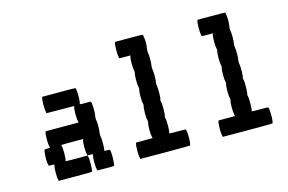

<svg xmlns="http://www.w3.org/2000/svg" viewBox="-79 -726 1404 935"><g transform="rotate(-15 623.5 -258.5)"><path d="M141.6 -380.4 142.6 -383.3H226.1Q309.1 -383.3 310.1 -382.3Q313 -377.4 314 -353.5Q314.9 -329.6 313 -315.9Q310.5 -302.2 310.1 -301.3L311.5 -300.8Q312.5 -300.8 314.9 -300.5Q317.4 -300.3 320.8 -300Q324.2 -299.8 328.4 -299.8Q332.5 -299.8 336.9 -299.8Q364.7 -299.8 365.7 -298.8Q368.2 -294.4 369.4 -270.3Q370.6 -246.1 368.7 -233.9Q368.2 -232.4 367.7 -228.8Q367.2 -225.1 367.2 -224.1Q365.7 -214.8 366.7 -210.4Q369.6 -197.3 369.4 -174.8Q369.1 -152.3 366.7 -139.6Q365.7 -133.3 366.7 -127Q370.1 -112.3 369.6 -84.5Q369.1 -56.6 365.7 -51.3L377.4 -49.8H378.9Q392.6 -49.8 393.6 -48.8Q398.4 -41 397.5 -2.9Q396.5 28.8 393.1 32.2Q392.1 33.2 350.6 33.2L309.1 32.7L308.1 28.8Q304.7 16.6 304.7 -9.8Q304.7 -36.1 308.1 -45.9L309.1 -49.8L295.4 -50.3L281.2 -50.8L280.3 -54.7Q276.9 -67.4 276.9 -93.3Q276.9 -119.1 280.3 -129.4L281.7 -133.3H226.1Q219.7 -133.3 213.4 -133.3Q207 -133.3 201.7 -133.3Q196.3 -133.3 191.4 -133.1Q186.5 -132.8 182.9 -132.8Q179.2 -132.8 176.3 -132.8Q173.3 -132.8 171.9 -132.8L170.9 -132.3Q175.3 -124.5 175.3 -92.3Q175.3 -59.1 170.9 -51.3Q170.4 -50.8 177.7 -50.5Q185.1 -50.3 198.5 -50Q211.9 -49.8 226.1 -49.8H281.7L282.7 -46.9Q286.6 -37.1 286.1 -4.4Q285.6 28.3 281.7 32.2Q280.8 33.2 197.8 33.2L114.3 32.7L113.3 28.8Q109.9 16.1 110.1 -10Q110.4 -36.1 113.8 -45.9L114.7 -49.8L100.6 -50.3L86.9 -50.8L85.4 -54.7Q79.6 -75.7 83.5 -114.3Q85 -128.9 86.9 -131.1Q88.9 -133.3 101.1 -133.3H114.7L113.8 -137.7Q110.4 -151.4 110.4 -177.7Q110.4 -204.1 113.8 -213.4L115.2 -216.8H198.2H281.2L280.3 -221.2Q276.9 -234.4 276.9 -260.3Q276.9 -286.1 280.3 -296.4L281.7 -299.8L211.9 -300.3L142.1 -300.8L141.1 -304.7Q137.7 -317.4 137.9 -344.5Q138.2 -371.6 141.6 -380.4Z M553.2 -546.9 554.2 -549.8H624Q692.9 -549.8 693.8 -548.8Q694.3 -548.3 695.3 -543Q701.7 -507.8 695.3 -473.1Q694.3 -466.3 695.3 -460.4Q697.8 -447.8 697.8 -425Q697.8 -402.3 695.3 -389.6Q694.3 -383.3 695.3 -377Q697.8 -364.3 697.8 -341.3Q697.8 -318.4 695.3 -306.2Q694.3 -299.8 695.3 -293.9Q698.2 -279.8 697.8 -251.7Q697.3 -223.6 693.8 -218.3Q692.9 -217.3 694.8 -212.4Q698.2 -200.7 697.8 -170.7Q697.3 -140.6 693.8 -134.8Q692.9 -133.8 694.8 -128.9Q698.2 -116.7 697.8 -86.9Q697.3 -57.1 693.8 -51.3L695.8 -50.8Q697.8 -50.8 701.7 -50.5Q705.6 -50.3 710.4 -50Q715.3 -49.8 721.9 -49.8Q728.5 -49.8 734.9 -49.8Q776.4 -49.8 777.3 -48.8Q779.8 -44.4 781 -20.3Q782.2 3.9 780.3 16.1Q779.8 17.6 779.3 21.2Q778.8 24.9 778.8 25.9Q777.8 31.2 776.9 32.2Q775.9 33.2 650.9 33.2L525.9 32.7L524.9 28.8Q521.5 16.1 521.7 -11Q522 -38.1 525.4 -46.9L526.9 -49.8H568.4H609.9L608.4 -54.7Q605 -67.9 605 -93.5Q605 -119.1 608.4 -129.4Q609.4 -133.3 608.4 -137.7Q605 -150.9 605 -176.8Q605 -202.6 608.4 -212.9Q609.4 -216.8 608.4 -221.2Q605 -234.4 605 -260Q605 -285.6 608.4 -295.9Q609.4 -299.8 608.4 -304.7Q605 -317.9 605 -343.5Q605 -369.1 608.4 -379.4Q609.4 -383.3 608.4 -387.7Q605 -400.9 605 -426.8Q605 -452.6 608.4 -462.9L609.9 -466.8H582L553.7 -467.3L552.7 -471.2Q549.3 -483.9 549.6 -511Q549.8 -538.1 553.2 -546.9Z M968.8 -546.9 969.7 -549.8H1039.6Q1108.4 -549.8 1109.4 -548.8Q1109.9 -548.3 1110.8 -543Q1117.2 -507.8 1110.8 -473.1Q1109.9 -466.3 1110.8 -460.4Q1113.3 -447.8 1113.3 -425Q1113.3 -402.3 1110.8 -389.6Q1109.9 -383.3 1110.8 -377Q1113.3 -364.3 1113.3 -341.3Q1113.3 -318.4 1110.8 -306.2Q1109.9 -299.8 1110.8 -293.9Q1113.8 -279.8 1113.3 -251.7Q1112.8 -223.6 1109.4 -218.3Q1108.4 -217.3 1110.4 -212.4Q1113.8 -200.7 1113.3 -170.7Q1112.8 -140.6 1109.4 -134.8Q1108.4 -133.8 1110.4 -128.9Q1113.8 -116.7 1113.3 -86.9Q1112.8 -57.1 1109.4 -51.3L1111.3 -50.8Q1113.3 -50.8 1117.2 -50.5Q1121.1 -50.3 1126 -50Q1130.9 -49.8 1137.5 -49.8Q1144 -49.8 1150.4 -49.8Q1191.9 -49.8 1192.9 -48.8Q1195.3 -44.4 1196.5 -20.3Q1197.8 3.9 1195.8 16.1Q1195.3 17.6 1194.8 21.2Q1194.3 24.9 1194.3 25.9Q1193.4 31.2 1192.4 32.2Q1191.4 33.2 1066.4 33.2L941.4 32.7L940.4 28.8Q937 16.1 937.3 -11Q937.5 -38.1 940.9 -46.9L942.4 -49.8H983.9H1025.4L1023.9 -54.7Q1020.5 -67.9 1020.5 -93.5Q1020.5 -119.1 1023.9 -129.4Q1024.9 -133.3 1023.9 -137.7Q1020.5 -150.9 1020.5 -176.8Q1020.5 -202.6 1023.9 -212.9Q1024.9 -216.8 1023.9 -221.2Q1020.5 -234.4 1020.5 -260Q1020.5 -285.6 1023.9 -295.9Q1024.9 -299.8 1023.9 -304.7Q1020.5 -317.9 1020.5 -343.5Q1020.5 -369.1 1023.9 -379.4Q1024.9 -383.3 1023.9 -387.7Q1020.5 -400.9 1020.5 -426.8Q1020.5 -452.6 1023.9 -462.9L1025.4 -466.8H997.6L969.2 -467.3L968.3 -471.2Q964.8 -483.9 965.1 -511Q965.3 -538.1 968.8 -546.9Z"/></g></svg>

Font: VT323
Style: Regular
Weight: 400
Monospace: yes
Version: Version 001.002